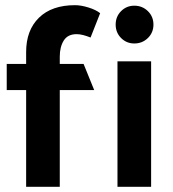

<svg xmlns="http://www.w3.org/2000/svg" viewBox="-20 -722 669 742"><path d="M81 -521Q81 -605 130.5 -653.5Q180 -702 270 -702Q293 -702 322 -693Q351 -684 367 -671L330 -577Q315 -583 301.5 -586.5Q288 -590 276 -590Q242 -590 226.5 -565.5Q211 -541 211 -503V-475H303L344 -374H211V0H81V-374H6V-475H81ZM499 -700Q530 -700 551.5 -679Q573 -658 573 -627Q573 -596 551.5 -575Q530 -554 499 -554Q469 -554 448 -575Q427 -596 427 -627Q427 -658 448 -679Q469 -700 499 -700ZM564 -485V0H434V-485Z"/></svg>

Font: Palanquin Dark
Style: Regular
Weight: 400
Designer: Pria Ravichandran
Version: Version 1.001